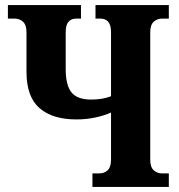

<svg xmlns="http://www.w3.org/2000/svg" viewBox="-20 -734 704 754"><path d="M343 0V-53H369Q390 -53 403 -65.5Q416 -78 416 -107V-292Q389 -280 354 -272.5Q319 -265 280 -265Q186 -265 135 -309.5Q84 -354 84 -452V-607Q84 -636 70.5 -648.5Q57 -661 37 -661H11V-714H298V-661H280Q260 -661 249 -648.5Q238 -636 238 -607V-462Q238 -400 260.5 -371.5Q283 -343 338 -343Q359 -343 378.5 -346Q398 -349 416 -356V-607Q416 -636 405 -648.5Q394 -661 374 -661H355V-714H643V-661H617Q597 -661 583.5 -648.5Q570 -636 570 -607V-107Q570 -78 583.5 -65.5Q597 -53 617 -53H643V0Z"/></svg>

Font: Noto Serif ExtraCondensed ExtraBold
Style: Regular
Weight: 800
Width: 2
Designer: Monotype Design Team
Foundry: Monotype Imaging Inc.
Version: Version 2.013; ttfautohint (v1.8.4.7-5d5b)